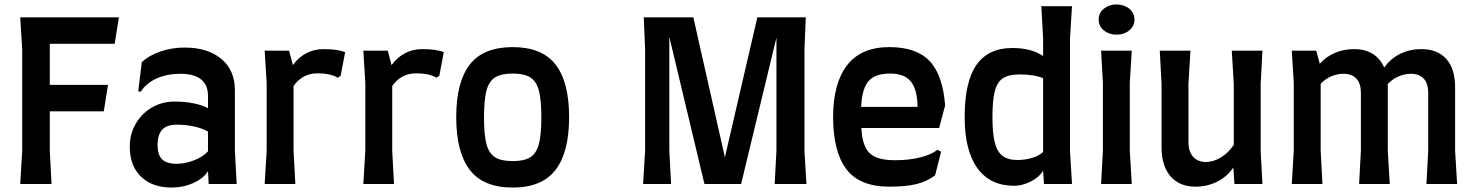

<svg xmlns="http://www.w3.org/2000/svg" viewBox="-20 -828 6636 864"><path d="M204 -631V-446H466L447 -327H204V-150L212 0H71L80 -150V-605L71 -750H515L496 -631Z M765 -371Q811 -371 851 -363Q891 -355 916 -341V-397Q916 -446 884.5 -471Q853 -496 792 -496Q732 -496 685 -475Q638 -454 613 -415L602 -417L618 -548Q651 -579 702.5 -596.5Q754 -614 810 -614Q915 -614 976 -563Q1037 -512 1037 -422V-149L1045 0H919L916 -58Q897 -26 851 -5Q805 16 753 16Q665 16 614.5 -33Q564 -82 564 -167Q564 -225 591 -271.5Q618 -318 664 -344.5Q710 -371 765 -371ZM775 -91Q813 -91 853 -106.5Q893 -122 916 -147V-236Q892 -250 854.5 -258.5Q817 -267 777 -267Q731 -267 710 -244.5Q689 -222 689 -176Q689 -132 709 -111.5Q729 -91 775 -91Z M1533 -593 1513 -487 1500 -478Q1487 -487 1463 -492.5Q1439 -498 1409 -498Q1341 -498 1301 -441V-150L1309 0H1171L1180 -150V-455L1171 -600H1281L1298 -535Q1324 -571 1359.5 -589Q1395 -607 1436 -607Q1500 -607 1533 -593Z M1977 -593 1957 -487 1944 -478Q1931 -487 1907 -492.5Q1883 -498 1853 -498Q1785 -498 1745 -441V-150L1753 0H1615L1624 -150V-455L1615 -600H1725L1742 -535Q1768 -571 1803.5 -589Q1839 -607 1880 -607Q1944 -607 1977 -593Z M2033 -301Q2033 -459 2094 -537.5Q2155 -616 2287 -616Q2419 -616 2480 -537.5Q2541 -459 2541 -301Q2541 -143 2480 -63.5Q2419 16 2287 16Q2155 16 2094 -63.5Q2033 -143 2033 -301ZM2416 -300Q2416 -378 2405 -420Q2394 -462 2366.5 -479.5Q2339 -497 2287 -497Q2235 -497 2207.5 -479.5Q2180 -462 2169 -420Q2158 -378 2158 -300Q2158 -222 2169 -180Q2180 -138 2207.5 -120.5Q2235 -103 2287 -103Q2339 -103 2366.5 -120.5Q2394 -138 2405 -180Q2416 -222 2416 -300Z M3474 -150V-659L3315 0H3150L2992 -662V-150L3000 0H2874L2883 -150V-605L2877 -750H3100L3242 -120L3388 -750H3606L3600 -605V-150L3609 0H3466Z M3729 -301Q3729 -453 3792 -534.5Q3855 -616 3982 -616Q4104 -616 4163.5 -553Q4223 -490 4233 -353L4206 -252H3856Q3859 -197 3874 -166Q3889 -135 3920.5 -121Q3952 -107 4007 -107Q4072 -107 4122.5 -120Q4173 -133 4198 -154L4215 -145L4188 -39Q4151 -11 4103.5 0.5Q4056 12 3982 12Q3848 12 3788.5 -67Q3729 -146 3729 -301ZM4109 -347Q4108 -425 4079 -461Q4050 -497 3986 -497Q3918 -497 3888.5 -463Q3859 -429 3855 -347Z M4795 -149 4804 0H4678L4674 -60Q4656 -30 4618 -11Q4580 8 4543 8Q4436 8 4378.5 -71Q4321 -150 4321 -301Q4321 -461 4374.5 -536.5Q4428 -612 4535 -612Q4621 -612 4674 -576V-655L4666 -800H4804L4795 -655ZM4674 -144V-476Q4635 -493 4568 -493Q4520 -493 4494 -476.5Q4468 -460 4457 -419Q4446 -378 4446 -301Q4446 -228 4456.5 -186.5Q4467 -145 4491.5 -126.5Q4516 -108 4558 -108Q4593 -108 4624.5 -117.5Q4656 -127 4674 -144Z M4924 -740Q4924 -770 4947.5 -789Q4971 -808 5004 -808Q5038 -808 5061.5 -789Q5085 -770 5085 -740Q5085 -710 5061.5 -691Q5038 -672 5004 -672Q4971 -672 4947.5 -691Q4924 -710 4924 -740ZM4943 -150V-455L4935 -600H5073L5064 -455V-150L5073 0H4935Z M5653 -148 5661 0H5535L5530 -74Q5501 -32 5456.5 -10Q5412 12 5359 12Q5288 12 5247.5 -34.5Q5207 -81 5207 -165V-450L5199 -600H5337L5328 -450V-190Q5328 -146 5349 -122.5Q5370 -99 5407 -99Q5439 -99 5473 -119Q5507 -139 5532 -176V-450L5523 -600H5661L5653 -450Z M6407 -150V-410Q6407 -452 6387 -474Q6367 -496 6328 -496Q6302 -496 6274.5 -484.5Q6247 -473 6225 -450V-435V-150L6234 0H6096L6104 -150V-410Q6104 -452 6084 -474Q6064 -496 6025 -496Q5999 -496 5972 -485Q5945 -474 5923 -451V-150L5931 0H5793L5802 -150V-455L5793 -600H5903L5919 -541Q5947 -573 5987 -590Q6027 -607 6074 -607Q6122 -607 6156.5 -586Q6191 -565 6209 -524Q6237 -564 6280.5 -585.5Q6324 -607 6377 -607Q6448 -607 6488 -563Q6528 -519 6528 -435V-150L6537 0H6399Z"/></svg>

Font: Farro Medium
Style: Regular
Weight: 500
Designer: Aceler Chua
Foundry: Grayscale Limited
Version: Version 1.101